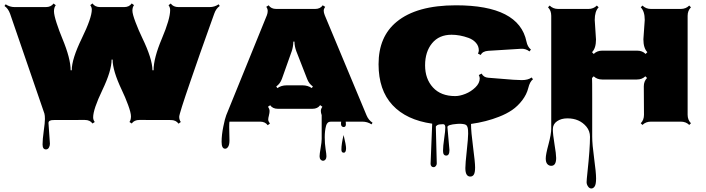

<svg xmlns="http://www.w3.org/2000/svg" viewBox="-20 -702 4076 1108"><path d="M245.1 160.2Q225.6 160.2 225.6 131.3Q225.6 102.5 232.4 54Q239.3 5.4 239.3 -15.1Q239.3 -35.6 236.3 -46.4L38.1 -623Q27.3 -652.8 5.9 -667.5L12.7 -677.2Q36.1 -661.1 64.9 -661.1H244.1Q274.4 -661.1 289.1 -681.6L301.8 -671.9Q291.5 -658.7 291.5 -637.2Q291.5 -615.7 306.6 -569.1Q321.8 -522.5 339.8 -479.5Q387.7 -364.3 387.7 -296.4H394Q394 -361.3 451.9 -480.2Q509.8 -599.1 509.8 -646.5Q509.8 -659.7 501 -672.4L513.7 -682.1Q528.3 -661.1 558.1 -661.1H696.3Q725.6 -661.1 740.2 -682.1L753.4 -672.4Q744.1 -660.2 744.1 -640.6Q744.1 -621.1 762 -574Q779.8 -526.9 801.3 -482.4Q858.9 -363.3 859.9 -296.4H866.2Q866.2 -366.2 914.1 -479.2Q961.9 -592.3 961.9 -643.6Q961.9 -659.7 952.6 -671.9L965.3 -681.6Q980 -661.1 1010.3 -661.1H1189.5Q1218.3 -661.1 1241.7 -677.2L1248 -667.5Q1226.6 -652.8 1216.3 -623Q1212.9 -612.8 1186.5 -539.6Q1160.2 -466.3 1133.8 -391.4Q1107.4 -316.4 1079.1 -233.4Q1014.2 -45.4 1014.2 -27.8Q1014.2 -10.3 1023.4 2L1010.3 11.7Q995.6 -9.3 965.8 -9.3L784.7 -9.8Q754.4 -9.8 740.2 10.7L727.1 2Q735.8 -9.8 735.8 -30.5Q735.8 -51.3 719.2 -96.4Q702.6 -141.6 682.6 -183.1Q629.9 -294.4 629.9 -357.9H624Q624 -293.5 570.8 -182.4Q517.6 -71.3 517.6 -24.9Q517.6 -9.3 526.9 2L513.7 10.7Q499.5 -9.8 469.2 -9.8L288.6 -9.3Q259.8 -9.3 259.8 7.8L268.1 127.4Q268.1 139.6 262.2 149.9Q256.3 160.2 245.1 160.2Z M1302.7 31.2 1304.2 108.9Q1304.2 132.3 1296.9 144.3Q1289.6 156.2 1279.3 156.2Q1258.8 156.2 1258.8 116.7Q1258.8 77.1 1268.6 29.1Q1278.3 -19 1285.6 -37.1L1520 -613.8Q1524.9 -626.5 1524.9 -638.7Q1524.9 -650.9 1516.6 -662.6L1530.3 -671.4Q1544.4 -650.4 1574.2 -650.4H1798.8Q1828.1 -650.4 1842.3 -671.4L1856.4 -662.6Q1848.1 -650.9 1848.1 -640.1Q1848.1 -629.4 1854 -614.3L2095.2 -36.6Q2106.4 -9.3 2129.9 6.3L2124 15.6Q2100.1 0 2070.8 0H1975.1Q1976.1 10.7 1976.1 15.1Q1976.1 31.2 1962.9 31.2Q1957 31.2 1952.4 26.6Q1947.8 22 1947.8 13.4Q1947.8 4.9 1948.7 0H1889.6Q1868.2 0 1861.8 23.4Q1854 52.2 1854 89.6Q1854 127 1858.9 157.7Q1863.8 188.5 1863.8 200Q1863.8 211.4 1858.2 218.5Q1852.5 225.6 1844.2 225.6Q1835.9 225.6 1830.1 218.8Q1824.2 211.9 1824.2 199.7Q1824.2 187.5 1830.3 152.3Q1836.4 117.2 1836.4 99.6V-37.6Q1831.5 -50.8 1831.5 -62Q1831.5 -73.2 1840.3 -85.9L1827.6 -95.2Q1813 -74.2 1783.7 -74.2H1583Q1553.7 -74.2 1539.1 -94.7L1526.4 -85.9Q1535.6 -72.8 1535.6 -61.5Q1535.6 -50.3 1532.2 -37.6V-37.1Q1527.8 -20.5 1527.8 -11.7Q1527.8 -2.9 1537.6 11.2L1524.9 20.5Q1510.3 0 1481 0H1304.2Q1302.7 9.3 1302.7 31.2ZM1633.3 -209.5H1726.6Q1755.9 -209.5 1779.3 -193.8L1785.6 -203.1Q1762.7 -218.8 1752.4 -246.6L1690.4 -405.3Q1679.7 -433.1 1679.2 -461.9H1672.9Q1671.9 -429.7 1663.1 -405.3L1606.9 -247.1Q1596.7 -218.8 1574.2 -203.1L1580.6 -193.4Q1603.5 -209.5 1633.3 -209.5ZM1950.2 161.6Q1950.2 127.9 1962.9 77.1Q1977.1 135.7 1977.1 153.3Q1977.1 179.2 1963.6 179.2Q1950.2 179.2 1950.2 161.6Z M2464.8 243.7 2474.1 11.7Q2325.2 -9.3 2244.9 -95.7Q2164.6 -182.1 2164.6 -331.5Q2164.6 -490.7 2269 -576.2Q2384.3 -671.4 2611.3 -671.4Q2975.1 -671.4 3018.1 -462.4Q3023.9 -432.1 3043.9 -416L3035.6 -405.3Q3012.2 -422.9 2984.9 -420.4L2796.9 -408.7Q2764.2 -406.2 2754.4 -384.8L2738.3 -392.6Q2743.2 -403.3 2743.2 -411.1Q2743.2 -436.5 2726.3 -455.3Q2709.5 -474.1 2683.6 -483.4Q2633.3 -501.5 2585.9 -501.5Q2513.7 -501.5 2473.4 -452.4Q2433.1 -403.3 2433.1 -325Q2433.1 -246.6 2478.8 -197Q2524.4 -147.5 2606.9 -147.5Q2633.3 -147.5 2665.8 -160.4Q2698.2 -173.3 2723.4 -197.8Q2748.5 -222.2 2748.5 -249.5Q2748.5 -257.3 2743.2 -269L2759.3 -277.3Q2771 -255.4 2797.1 -253.4Q2823.2 -251.5 2864.7 -248Q2956.1 -239.7 2991.7 -239.7Q3027.3 -239.7 3047.9 -254.9L3055.7 -244.6Q3037.6 -231 3028.6 -194.1Q3019.5 -157.2 2993.7 -123.3Q2967.8 -89.4 2935.3 -67.1Q2902.8 -44.9 2859.9 -28.3Q2786.1 1 2698.2 13.2Q2698.2 58.1 2710 146.5Q2721.7 234.9 2721.7 264.2Q2721.7 293.5 2714.6 305.2Q2707.5 316.9 2693.8 316.9Q2680.2 316.9 2672.9 305.2Q2665.5 293.5 2665.5 267.8Q2665.5 242.2 2673.6 168.5Q2681.6 94.7 2681.6 69.8Q2681.6 44.9 2679.2 36.1Q2676.8 27.3 2673.3 22.7Q2669.9 18.1 2661.6 15.6Q2642.6 10.7 2615.7 13.2Q2562 17.6 2562 31.2L2573.7 164.1Q2573.7 195.8 2555.2 195.8Q2536.6 195.8 2536.6 168.9Q2536.6 142.1 2543.2 97.7Q2549.8 53.2 2549.8 33.9Q2549.8 14.6 2537.1 14.6Q2512.2 14.6 2503.7 20Q2495.1 25.4 2495.1 29.8L2500.5 241.2Q2500.5 249.5 2495.1 256.1Q2489.7 262.7 2481.9 262.7Q2474.1 262.7 2469.5 257.1Q2464.8 251.5 2464.8 243.7Z M3692.9 -475.6 3700.7 -586.9Q3700.7 -636.7 3677.7 -659.7L3687.5 -669.9Q3707.5 -650.4 3736.3 -650.4H3908.7Q3938 -650.4 3957.5 -669.9L3967.3 -659.7Q3948.2 -640.6 3948.2 -610.8V-39.6Q3948.2 -10.3 3967.3 9.3L3957.5 19Q3938.5 0 3908.7 0H3736.3Q3706.5 0 3687.5 19L3677.7 9.3Q3696.3 -9.3 3696.3 -39.6L3695.3 -203.6Q3695.3 -232.9 3713.9 -252L3704.1 -261.7Q3685.5 -243.2 3655.3 -243.2H3455.1Q3425.3 -243.2 3406.2 -261.7L3396.5 -252Q3397.5 -240.7 3397.5 -133.8V86.4Q3397.5 130.9 3408.7 212.4Q3419.9 293.9 3419.9 327.6Q3419.9 361.3 3411.9 373.5Q3403.8 385.7 3392.6 385.7Q3381.3 385.7 3373.3 373.8Q3365.2 361.8 3365.2 349.4Q3365.2 336.9 3370.1 292Q3384.8 156.2 3384.8 87.9Q3384.8 54.2 3364.3 29.3Q3324.2 -19 3254.4 -19Q3218.8 -19 3194.6 -2.4Q3170.4 14.2 3170.4 43.7Q3170.4 73.2 3179.9 130.4Q3189.5 187.5 3189.5 209.5Q3189.5 254.9 3161.1 254.9Q3147.9 254.9 3138.7 244.9Q3129.4 234.9 3129.4 212.2Q3129.4 189.5 3145.3 130.9Q3161.1 72.3 3161.1 39.6V-610.8Q3161.1 -641.6 3142.6 -659.7L3151.9 -669.9Q3171.9 -650.4 3200.7 -650.4H3376Q3404.8 -650.4 3424.3 -669.9L3434.6 -659.7Q3412.1 -637.2 3412.1 -586.4L3419.4 -474.1Q3419.4 -423.8 3396.5 -400.9L3406.2 -390.6Q3425.3 -409.7 3455.1 -409.7H3657.2Q3687 -409.7 3705.6 -390.6L3715.8 -400.9Q3692.9 -424.3 3692.9 -475.6Z"/></svg>

Font: Nosifer
Style: Regular
Weight: 400
Version: Version 001.002